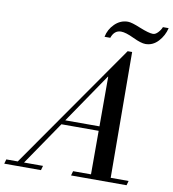

<svg xmlns="http://www.w3.org/2000/svg" viewBox="-209 -973 950 1056"><g transform="rotate(10 266.5 -445.5)"><path d="M447 -727H472L476 -25H576L569 0H259L266 -25H366V-268H158L-8 -25H98L91 0H-114L-107 -25H-43ZM175 -293H366V-570H364ZM615 -891H647Q637 -848 607 -815.5Q577 -783 536 -783Q511 -783 465 -805Q419 -827 393 -827Q355 -827 340 -783H308Q316 -825 347.5 -856Q379 -887 421 -887Q442 -887 492 -866Q544 -845 567 -845Q581 -845 595 -860Q609 -875 615 -891Z"/></g></svg>

Font: Justus
Style: Italic
Weight: 400
Italic angle: -12°
Version: Version 001.001